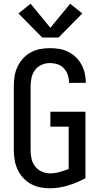

<svg xmlns="http://www.w3.org/2000/svg" viewBox="-20 -1001 540 1029"><path d="M246 8Q219 8 193 2.5Q167 -3 144 -16Q121 -29 103 -49Q85 -69 74 -93Q63 -117 58.5 -143.5Q54 -170 54 -196V-539Q54 -565 58 -591.5Q62 -618 73.5 -642.5Q85 -667 103 -687Q121 -707 144.5 -720Q168 -733 194.5 -738Q221 -743 247 -743Q272 -743 297 -739Q322 -735 344.5 -724Q367 -713 385.5 -695.5Q404 -678 416 -656Q428 -634 434 -609.5Q440 -585 440 -560Q440 -559 440 -558.5Q440 -558 440 -557H350Q350 -557 350 -557.5Q350 -558 350 -558Q350 -579 343.5 -599Q337 -619 322.5 -634.5Q308 -650 288 -656.5Q268 -663 247 -663Q224 -663 202.5 -653.5Q181 -644 167.5 -625.5Q154 -607 149 -584.5Q144 -562 144 -539V-196Q144 -173 149 -150.5Q154 -128 168 -109.5Q182 -91 203.5 -81.5Q225 -72 248 -72Q274 -72 299 -79Q324 -86 348 -95V-322H250V-402H438V-46Q394 -22 345 -7Q296 8 246 8ZM206 -800 79 -929 144 -981 250 -852 356 -981 421 -929 294 -800Z"/></svg>

Font: Iosevka SS04 Medium
Style: Regular
Weight: 500
Monospace: yes
Designer: Belleve Invis
Foundry: Belleve Invis
Version: Version 19.0.0; ttfautohint (v1.8.4)